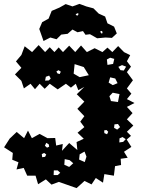

<svg xmlns="http://www.w3.org/2000/svg" viewBox="-20 -948 742 988"><path d="M283 -12 245 2 216 -25 176 0 163 -44H120L102 -84L65 -76L75 -113L43 -126L46 -161L1 -190L30 -235L66 -269L104 -237L124 -276L144 -237L184 -259L224 -237L264 -238L269 -199L303 -207L299 -172L336 -212L378 -176L374 -217L411 -234L379 -265L414 -294L393 -322L414 -350L378 -388L414 -425L375 -463L414 -501L383 -484L370 -517L345 -497L319 -517L277 -488L236 -517L210 -491L184 -517L160 -489L137 -517L103 -493L90 -532L57 -565L90 -599L62 -632L90 -665L107 -710L145 -680L179 -716L212 -680L236 -705L260 -680L282 -704L304 -680L336 -713L367 -680L397 -714L427 -680L467 -700L507 -680L533 -703L558 -680L588 -711L618 -680L650 -664L633 -633L654 -605L633 -577L664 -535L633 -493L656 -466L633 -438L672 -418L633 -398L662 -366L633 -334L666 -302L633 -270L654 -249L632 -230L656 -192L618 -167L637 -136L601 -131L603 -99L572 -93L566 -44L517 -52L510 -8L473 -32L451 1L415 -17L374 20ZM568 -645 547 -651 530 -642 533 -614 562 -619ZM411 -603 364 -618 359 -569 390 -551 437 -561ZM629 -605 608 -613 589 -604 600 -587 617 -585ZM281 -587 270 -580 276 -570 287 -567 293 -579ZM233 -559 216 -553 212 -533 231 -534 241 -544ZM573 -544 547 -550 539 -523 560 -510 585 -520ZM595 -464 560 -471 543 -453 551 -428 587 -423ZM587 -310 569 -308 567 -290 583 -281 598 -294ZM528 -279 516 -277 517 -263 531 -257 537 -270ZM610 -243 595 -236 594 -215 614 -218 627 -232ZM231 -205 218 -213 211 -198 222 -188 233 -193ZM425 -142 415 -168 390 -154 387 -127 416 -114ZM218 -153 207 -161 195 -155 197 -139 212 -141ZM338 -124 313 -129 311 -100 336 -89 357 -108ZM277 -71H257L256 -47H277L290 -59ZM182 -799 197 -834 230 -852 246 -892 286 -909 318 -927 353 -915 389 -928 424 -915 461 -905 488 -878 521 -863 533 -828 567 -811 581 -776 556 -753 523 -755 480 -751 443 -772 420 -769 407 -788 379 -782 353 -796 328 -774 295 -770 271 -746 239 -755 204 -737ZM383 -880 376 -879 369 -873 377 -867 383 -872ZM508 -783 504 -789 496 -787 498 -780 505 -774Z"/></svg>

Font: Rubik Gemstones
Style: Regular
Weight: 400
Designer: Hubert and Fischer, NaN
Foundry: Hubert and Fischer, NaN
Version: Version 2.200